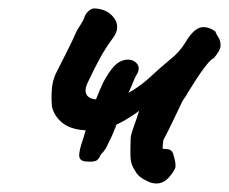

<svg xmlns="http://www.w3.org/2000/svg" viewBox="-20 -435 542 454"><path d="M187 -53Q169 -53 167.5 -65Q166 -77 177 -108Q183 -129 190 -152Q197 -175 206.5 -199Q216 -223 225 -242Q237 -264 248.5 -277Q260 -290 274 -293Q292 -297 303 -285.5Q314 -274 301 -255Q298 -249 290.5 -230.5Q283 -212 274 -196Q272 -190 266.5 -172.5Q261 -155 253 -134Q245 -113 237 -98Q235 -93 230.5 -85Q226 -77 218 -69Q213 -56 204.5 -54Q196 -52 187 -53ZM103 -182Q101 -202 102.5 -223Q104 -244 112 -261Q125 -287 138 -312.5Q151 -338 162 -363Q167 -371 172 -379Q177 -387 179 -392Q181 -401 189 -408.5Q197 -416 205 -415Q220 -414 231 -408.5Q242 -403 250 -392Q257 -383 257 -370.5Q257 -358 247 -345Q230 -322 217.5 -299.5Q205 -277 189 -243Q180 -226 183 -215.5Q186 -205 198 -201.5Q210 -198 229 -202Q261 -202 287.5 -217.5Q314 -233 337 -254.5Q360 -276 382 -294Q405 -312 420 -337Q426 -348 436.5 -359Q447 -370 460 -371Q466 -371 473 -369Q480 -367 489 -361Q491 -355 496.5 -346.5Q502 -338 501.5 -326.5Q501 -315 485 -297Q479 -295 467.5 -280.5Q456 -266 444 -247.5Q432 -229 423 -214Q420 -208 416.5 -203.5Q413 -199 411 -195Q400 -172 389 -149Q378 -126 366 -103Q366 -99 365 -93Q364 -87 365 -83Q371 -83 378 -82Q385 -81 389 -73Q396 -50 395 -41Q394 -32 378 -14Q360 5 334 -4Q322 -9 313 -15.5Q304 -22 299 -32Q289 -46 288.5 -65Q288 -84 289 -108Q289 -115 296 -134.5Q303 -154 309 -173Q295 -162 275 -150.5Q255 -139 239 -134Q199 -124 170 -128Q141 -132 124.5 -147Q108 -162 103 -182Z"/></svg>

Font: Caveat SemiBold
Style: Regular
Weight: 600
Designer: Pablo Impallari
Foundry: Pablo Impallari
Version: Version 2.000